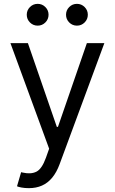

<svg xmlns="http://www.w3.org/2000/svg" viewBox="-20 -770 597 998"><path d="M129.9 208Q108.4 208 91.8 204.8Q75.2 201.7 68.4 198.2L89.8 125L98.1 127Q140.1 136.7 168.9 122.6Q197.8 108.4 218.8 49.8L235.4 2.9L34.2 -545.9H125L275.4 -110.4H281.2L431.6 -545.9H522.5L290 83Q274.4 125.5 251.5 153.3Q228.5 181.2 198.2 194.6Q168 208 129.9 208ZM379.9 -636.7Q356.4 -636.7 339.8 -653.3Q323.2 -669.9 323.2 -693.4Q323.2 -716.8 339.8 -733.4Q356.4 -750 379.9 -750Q403.3 -750 419.9 -733.4Q436.5 -716.8 436.5 -693.4Q436.5 -669.9 419.9 -653.3Q403.3 -636.7 379.9 -636.7ZM175.8 -636.7Q152.3 -636.7 135.7 -653.3Q119.1 -669.9 119.1 -693.4Q119.1 -716.8 135.7 -733.4Q152.3 -750 175.8 -750Q199.2 -750 215.8 -733.4Q232.4 -716.8 232.4 -693.4Q232.4 -669.9 215.8 -653.3Q199.2 -636.7 175.8 -636.7Z"/></svg>

Font: GitLab Sans
Style: Regular
Weight: 400
Designer: Rasmus Andersson
Foundry: Modifications by GitLab B.V., manufactured by rsms
Version: Version 4.000;git-c8fb6b7